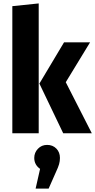

<svg xmlns="http://www.w3.org/2000/svg" viewBox="-20 -778 556 1121"><path d="M206 0H52V-742L206 -758ZM364 -298 516 0H349L210 -290L354 -531H506ZM330 144Q330 163 325 180.5Q320 198 306 228L264 323H188L214 208Q180 184 180 144Q180 113 201.5 90.5Q223 68 255 68Q288 68 309 89.5Q330 111 330 144Z"/></svg>

Font: Fira Sans Condensed
Style: Bold
Weight: 700
Width: 3
Designer: bBox Type GmbH & Carrois Corporate GbR & Edenspiekermann AG
Foundry: bBox Type GmbH & Carrois Corporate GbR & Edenspiekermann AG
Version: Version 4.301